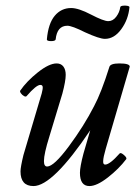

<svg xmlns="http://www.w3.org/2000/svg" viewBox="-20 -638 476 672"><path d="M174.8 -500Q173.3 -494.1 158.7 -494.1Q144 -494.1 144 -500Q148.9 -555.7 171.6 -582.8Q194.3 -609.9 229 -609.9Q254.9 -609.9 298.8 -586.9Q342.8 -564 358.9 -564Q375 -564 386.7 -579.3Q398.4 -594.7 400.9 -612.8Q401.4 -616.7 409.4 -617.9Q417.5 -619.1 425.3 -617.7Q433.1 -616.2 433.1 -612.8Q429.2 -569.8 404.5 -535.9Q379.9 -502 347.2 -502Q328.1 -502 277.8 -524.9Q231.9 -547.9 215.8 -547.9Q179.7 -547.9 174.8 -500ZM97.2 13.2Q51.8 13.2 51.8 -38.1Q51.8 -53.2 62 -95.2L126 -311Q130.4 -327.6 129.4 -334.2Q128.4 -340.8 121.1 -340.8Q106.9 -340.8 73.2 -301.8Q70.3 -298.3 64 -301.8Q57.6 -305.2 53.2 -311.5Q48.8 -317.9 50.8 -320.8Q73.2 -353.5 112.5 -384.8Q151.9 -416 178.2 -416Q193.4 -416 201.7 -405.3Q210 -394.5 210 -376Q210 -354.5 198.2 -310.1L152.8 -160.2Q133.8 -99.6 133.8 -74.2Q133.8 -55.2 145 -55.2Q168.5 -55.2 221.2 -126.2Q273.9 -197.3 309.1 -266.1Q334.5 -313.5 362.8 -403.8Q366.2 -416 397.9 -416Q434.1 -416 434.1 -404.8L350.1 -117.2Q345.7 -102.1 343.5 -91.6Q341.3 -81.1 341.1 -74.5Q340.8 -67.9 342.5 -64.9Q344.2 -62 348.1 -62Q364.3 -62 398.9 -101.1Q402.8 -105 413.8 -95.5Q424.8 -85.9 421.9 -81.1Q396 -46.9 357.4 -16.8Q318.8 13.2 293 13.2Q259.8 13.2 259.8 -33.2Q259.8 -53.7 272 -100.1L295.9 -182.1Q164.6 13.2 97.2 13.2Z"/></svg>

Font: Junicode SmCond Medium
Style: Italic
Weight: 500
Width: 4
Italic angle: -11°
Designer: Peter S. Baker
Version: Version 2.206